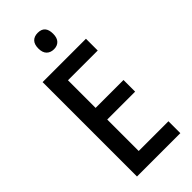

<svg xmlns="http://www.w3.org/2000/svg" viewBox="-287 -973 1027 1027"><g transform="rotate(-45 226.5 -459.5)"><path d="M405 0H77V-714H405V-625H180V-416H391V-328H180V-90H405ZM245 -919Q300 -919 300 -857Q300 -826 285 -810.5Q270 -795 245 -795Q219 -795 203.5 -810.5Q188 -826 188 -857Q188 -888 203 -903.5Q218 -919 245 -919Z"/></g></svg>

Font: Noto Sans Lao UI Cond Med
Style: Regular
Weight: 500
Width: 3
Designer: Monotype Design Team
Foundry: Monotype Imaging Inc.
Version: Version 2.000; ttfautohint (v1.8.4.7-5d5b)